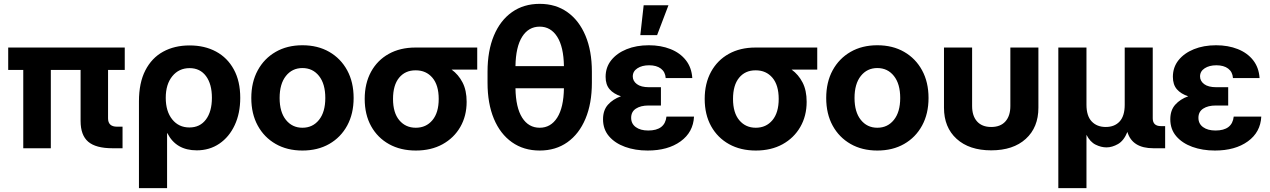

<svg xmlns="http://www.w3.org/2000/svg" viewBox="-20 -759 6504 983"><path d="M556.2 0Q470.7 0 431.6 -33.4Q392.6 -66.9 392.6 -139.6V-400.9H240.2V0H99.1V-400.9H22V-515.6H618.7V-400.9H533.2V-153.3Q533.2 -110.4 579.1 -110.4H607.4V0Z M691.4 204.1V-240.2Q691.4 -335 724.1 -398.7Q756.8 -462.4 815.2 -494.4Q873.5 -526.4 950.7 -526.4Q1027.8 -526.4 1086.2 -494.9Q1144.5 -463.4 1177.2 -403.3Q1210 -343.3 1210 -258.3Q1210 -178.7 1181.6 -118.2Q1153.3 -57.6 1103 -23.4Q1052.7 10.7 987.3 10.7Q881.3 10.7 836.9 -77.1H835.4V204.1ZM949.7 -106.4Q1003.9 -106.4 1034.4 -147.2Q1064.9 -188 1064.9 -258.3Q1064.9 -328.6 1034.7 -369.4Q1004.4 -410.2 950.7 -410.2Q896 -410.2 862.3 -368.9Q828.6 -327.6 828.6 -258.3Q828.6 -189 861.8 -147.7Q895 -106.4 949.7 -106.4Z M1528.3 11.7Q1450.2 11.7 1391.4 -22Q1332.5 -55.7 1299.6 -116Q1266.6 -176.3 1266.6 -257.3Q1266.6 -338.4 1299.6 -398.9Q1332.5 -459.5 1391.4 -493.4Q1450.2 -527.3 1528.3 -527.3Q1606.9 -527.3 1665.8 -493.4Q1724.6 -459.5 1757.6 -398.9Q1790.5 -338.4 1790.5 -257.3Q1790.5 -176.8 1757.6 -116.2Q1724.6 -55.7 1665.8 -22Q1606.9 11.7 1528.3 11.7ZM1528.3 -105Q1581.1 -105 1613.3 -145.3Q1645.5 -185.5 1645.5 -257.3Q1645.5 -329.6 1613.3 -370.1Q1581.1 -410.6 1528.3 -410.6Q1476.1 -410.6 1443.8 -370.1Q1411.6 -329.6 1411.6 -257.3Q1411.6 -185.5 1443.8 -145.3Q1476.1 -105 1528.3 -105Z M2108.9 11.7Q2030.8 11.7 1971.9 -21Q1913.1 -53.7 1880.1 -113Q1847.2 -172.4 1847.2 -252.4Q1847.2 -332 1879.6 -391.4Q1912.1 -450.7 1970.5 -483.2Q2028.8 -515.6 2106.9 -515.6H2423.3V-402.8H2292Q2327.1 -377.4 2348.1 -336.9Q2369.1 -296.4 2369.1 -237.8Q2369.1 -165.5 2336.7 -109.1Q2304.2 -52.7 2245.8 -20.5Q2187.5 11.7 2108.9 11.7ZM2108.9 -398.9H2106.9Q2054.7 -398.9 2023.4 -361.1Q1992.2 -323.2 1992.2 -252.4Q1992.2 -181.6 2024.4 -143.3Q2056.6 -105 2108.9 -105Q2161.6 -105 2193.8 -143.6Q2226.1 -182.1 2226.1 -252.4Q2226.1 -323.2 2193.8 -361.1Q2161.6 -398.9 2108.9 -398.9Z M2743.2 11.7Q2661.1 11.7 2601.1 -30.8Q2541 -73.2 2508.5 -151.1Q2476.1 -229 2476.1 -335.4V-392.1Q2476.1 -498.5 2508.5 -576.4Q2541 -654.3 2601.1 -696.8Q2661.1 -739.3 2743.2 -739.3Q2825.2 -739.3 2885 -696.8Q2944.8 -654.3 2977.5 -576.4Q3010.3 -498.5 3010.3 -392.1V-335.4Q3010.3 -229 2977.5 -151.1Q2944.8 -73.2 2885 -30.8Q2825.2 11.7 2743.2 11.7ZM2619.1 -420.4H2867.2Q2865.7 -519 2832.8 -570.8Q2799.8 -622.6 2743.2 -622.6Q2686 -622.6 2653.3 -570.8Q2620.6 -519 2619.1 -420.4ZM2743.2 -105Q2799.8 -105 2832.8 -156.7Q2865.7 -208.5 2867.2 -307.1H2619.1Q2620.6 -208.5 2653.3 -156.7Q2686 -105 2743.2 -105Z M3295.9 11.7Q3231.9 11.7 3180.2 -7.1Q3128.4 -25.9 3097.9 -61.5Q3067.4 -97.2 3067.4 -148.4Q3067.4 -194.8 3092.8 -223.1Q3118.2 -251.5 3159.2 -266.1Q3121.6 -278.3 3101.1 -302Q3080.6 -325.7 3080.6 -365.7Q3080.6 -414.6 3109.4 -450.7Q3138.2 -486.8 3188.2 -507.1Q3238.3 -527.3 3301.8 -527.3Q3363.3 -527.3 3412.6 -507.8Q3461.9 -488.3 3491.5 -450.7Q3521 -413.1 3524.4 -359.4H3388.2Q3386.2 -390.6 3363.8 -407.7Q3341.3 -424.8 3303.2 -424.8Q3267.1 -424.8 3243.4 -409.4Q3219.7 -394 3219.7 -367.7Q3219.7 -344.2 3240.7 -328.4Q3261.7 -312.5 3302.7 -312.5H3363.8V-218.8H3299.8Q3260.3 -218.8 3235.8 -202.9Q3211.4 -187 3211.4 -155.8Q3211.4 -125.5 3235.1 -108.2Q3258.8 -90.8 3298.8 -90.8Q3384.3 -90.8 3392.1 -162.1H3533.2Q3529.3 -82 3464.4 -35.2Q3399.4 11.7 3295.9 11.7ZM3258.3 -579.1 3275.4 -731.9H3402.3L3344.2 -579.1Z M3849.6 11.7Q3771.5 11.7 3712.6 -21Q3653.8 -53.7 3620.8 -113Q3587.9 -172.4 3587.9 -252.4Q3587.9 -332 3620.4 -391.4Q3652.8 -450.7 3711.2 -483.2Q3769.5 -515.6 3847.7 -515.6H4164.1V-402.8H4032.7Q4067.9 -377.4 4088.9 -336.9Q4109.9 -296.4 4109.9 -237.8Q4109.9 -165.5 4077.4 -109.1Q4044.9 -52.7 3986.6 -20.5Q3928.2 11.7 3849.6 11.7ZM3849.6 -398.9H3847.7Q3795.4 -398.9 3764.2 -361.1Q3732.9 -323.2 3732.9 -252.4Q3732.9 -181.6 3765.1 -143.3Q3797.4 -105 3849.6 -105Q3902.3 -105 3934.6 -143.6Q3966.8 -182.1 3966.8 -252.4Q3966.8 -323.2 3934.6 -361.1Q3902.3 -398.9 3849.6 -398.9Z M4471.7 11.7Q4393.6 11.7 4334.7 -22Q4275.9 -55.7 4242.9 -116Q4210 -176.3 4210 -257.3Q4210 -338.4 4242.9 -398.9Q4275.9 -459.5 4334.7 -493.4Q4393.6 -527.3 4471.7 -527.3Q4550.3 -527.3 4609.1 -493.4Q4668 -459.5 4700.9 -398.9Q4733.9 -338.4 4733.9 -257.3Q4733.9 -176.8 4700.9 -116.2Q4668 -55.7 4609.1 -22Q4550.3 11.7 4471.7 11.7ZM4471.7 -105Q4524.4 -105 4556.6 -145.3Q4588.9 -185.5 4588.9 -257.3Q4588.9 -329.6 4556.6 -370.1Q4524.4 -410.6 4471.7 -410.6Q4419.4 -410.6 4387.2 -370.1Q4355 -329.6 4355 -257.3Q4355 -185.5 4387.2 -145.3Q4419.4 -105 4471.7 -105Z M5054.7 10.7Q4942.4 10.7 4877.7 -48.1Q4813 -106.9 4813 -207.5V-515.6H4957V-216.3Q4957 -165.5 4982.4 -137.2Q5007.8 -108.9 5054.7 -108.9Q5102.1 -108.9 5127.4 -137.2Q5152.8 -165.5 5152.8 -216.3V-515.6H5296.4V-207.5Q5296.4 -106.9 5231.9 -48.1Q5167.5 10.7 5054.7 10.7Z M5398.4 204.1V-515.6H5542.5V-222.7Q5542.5 -165.5 5569.3 -137.2Q5596.2 -108.9 5641.1 -108.9Q5686.5 -108.9 5712.4 -137.2Q5738.3 -165.5 5738.3 -222.7V-515.6H5881.8V-153.3Q5881.8 -113.3 5923.8 -113.3H5945.3V0H5885.3Q5776.9 0 5752 -83.5Q5733.9 -38.6 5703.9 -21.5Q5673.8 -4.4 5645 -4.4Q5617.7 -4.4 5589.4 -18.3Q5561 -32.2 5542.5 -68.8V204.1Z M6200.2 11.7Q6136.2 11.7 6084.5 -7.1Q6032.7 -25.9 6002.2 -61.5Q5971.7 -97.2 5971.7 -148.4Q5971.7 -194.8 5997.1 -223.1Q6022.5 -251.5 6063.5 -266.1Q6025.9 -278.3 6005.4 -302Q5984.9 -325.7 5984.9 -365.7Q5984.9 -414.6 6013.7 -450.7Q6042.5 -486.8 6092.5 -507.1Q6142.6 -527.3 6206.1 -527.3Q6267.6 -527.3 6316.9 -507.8Q6366.2 -488.3 6395.8 -450.7Q6425.3 -413.1 6428.7 -359.4H6292.5Q6290.5 -390.6 6268.1 -407.7Q6245.6 -424.8 6207.5 -424.8Q6171.4 -424.8 6147.7 -409.4Q6124 -394 6124 -367.7Q6124 -344.2 6145 -328.4Q6166 -312.5 6207 -312.5H6268.1V-218.8H6204.1Q6164.6 -218.8 6140.1 -202.9Q6115.7 -187 6115.7 -155.8Q6115.7 -125.5 6139.4 -108.2Q6163.1 -90.8 6203.1 -90.8Q6288.6 -90.8 6296.4 -162.1H6437.5Q6433.6 -82 6368.7 -35.2Q6303.7 11.7 6200.2 11.7Z"/></svg>

Font: Inter Display
Style: Bold
Weight: 700
Designer: Rasmus Andersson
Foundry: rsms
Version: Version 4.001;git-9221beed3